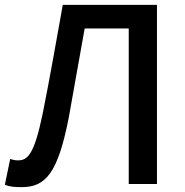

<svg xmlns="http://www.w3.org/2000/svg" viewBox="-23 -756 761 789"><path d="M66 13C164 13 215 -43 260 -275C282 -395 302 -514 325 -639H506V0H622V-736H235C207 -581 182 -436 152 -287C117 -118 89 -97 51 -97C39 -97 30 -99 19 -103L-3 3C18 12 38 13 66 13Z"/></svg>

Font: Kinto Sans Med
Style: Regular
Weight: 500
Designer: Authors: Ryoko NISHIZUKA  (kana & ideographs); Paul D. Hunt (Latin, Greek & Cyrillic); Wenlong ZHANG  (bopomofo); Sandol
Foundry: Adobe Systems Incorporated, ookami Inc.
Version: Version 0.001